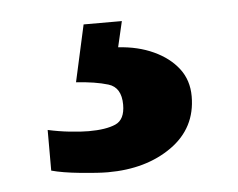

<svg xmlns="http://www.w3.org/2000/svg" viewBox="-32 -45 397 320"><g transform="rotate(-5 166.5 115.5)"><path d="M137 240Q121 240 91 237Q61 234 43 229V161Q61 165 79.5 167Q98 169 111 169Q140 169 156 162Q172 155 172 130Q172 101 150.5 94.5Q129 88 97 86L118 -9H182L172 34Q205 36 231 48Q257 60 272 79.5Q287 99 287 126Q287 179 244 209.5Q201 240 137 240Z"/></g></svg>

Font: Noto Serif Armenian Black
Style: Regular
Weight: 900
Version: Version 2.007